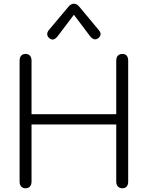

<svg xmlns="http://www.w3.org/2000/svg" viewBox="-20 -999 792 1029"><path d="M85 -26V-674Q85 -691 93.5 -700.5Q102 -710 117 -710Q132 -710 140.5 -700.5Q149 -691 149 -674V-387H603V-674Q603 -692 612 -701Q621 -710 636 -710Q651 -710 659 -700.5Q667 -691 667 -674V-26Q667 -9 659 0.5Q651 10 636 10Q621 10 612 0.5Q603 -9 603 -26V-332H149V-26Q149 -9 140.5 0.5Q132 10 117 10Q102 10 93.5 0.5Q85 -9 85 -26ZM233 -816Q233 -826 241 -837L347 -963Q360 -979 376 -979Q392 -979 405 -963L510 -837Q519 -827 519 -816Q519 -804 506 -794Q497 -788 490 -788Q476 -788 462 -806L376 -920L290 -806Q276 -787 261 -787Q254 -787 246 -793Q233 -803 233 -816Z"/></svg>

Font: Kodchasan Light
Style: Regular
Weight: 300
Version: Version 1.000; ttfautohint (v1.6)